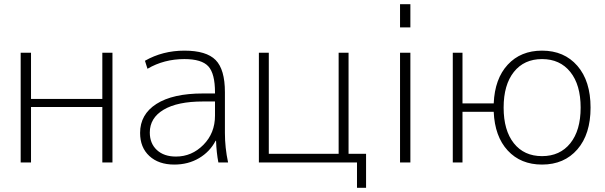

<svg xmlns="http://www.w3.org/2000/svg" viewBox="-20 -770 2867 910"><path d="M127 -263V0H78V-520H127V-301H465V-520H513V0H465V-263Z M854 -530Q958 -530 1002 -485.5Q1046 -441 1046 -333V-140Q1046 -70 1061 0H1015Q1006 -46 1004 -103H1002Q975 -51 923.5 -20.5Q872 10 806 10Q732 10 688 -30.5Q644 -71 644 -140Q644 -228 721.5 -277.5Q799 -327 942 -327H999V-332Q999 -421 967.5 -455.5Q936 -490 854 -490Q757 -490 679 -444L667 -482Q751 -530 854 -530ZM690 -142Q690 -90 723.5 -59Q757 -28 814 -28Q889 -28 944 -83.5Q999 -139 999 -222V-289H942Q821 -289 755.5 -250Q690 -211 690 -142Z M1632 -41H1715V120H1672V0H1207V-520H1254V-41H1585V-520H1632Z M1876 0V-520H1925V0ZM1876 -640V-750H1925V-640Z M2126 -520H2172V-280H2320Q2325 -397 2386.5 -463.5Q2448 -530 2549 -530Q2654 -530 2716.5 -458Q2779 -386 2779 -260Q2779 -134 2716.5 -62Q2654 10 2549 10Q2448 10 2386.5 -56.5Q2325 -123 2320 -240H2172V0H2126ZM2415.5 -91Q2464 -30 2549 -30Q2634 -30 2683 -91Q2732 -152 2732 -260Q2732 -368 2683 -429Q2634 -490 2549 -490Q2464 -490 2415.5 -429Q2367 -368 2367 -260Q2367 -152 2415.5 -91Z"/></svg>

Font: M PLUS 1p Light
Style: Regular
Weight: 300
Version: Version 1.061